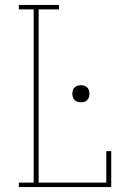

<svg xmlns="http://www.w3.org/2000/svg" viewBox="-20 -755 540 775"><path d="M56 0V-18H116V-717H56V-735H218V-717H136V-18H409V-145H429V0ZM307 -342Q300 -342 293 -344Q286 -346 281 -351Q276 -356 274 -363Q272 -370 272 -377Q272 -383 274 -390Q276 -397 281 -402Q286 -407 293 -409Q300 -411 307 -411Q314 -411 320.5 -409Q327 -407 332 -402Q337 -397 339 -390Q341 -383 341 -377Q341 -370 339 -363Q337 -356 332 -351Q327 -346 320.5 -344Q314 -342 307 -342Z"/></svg>

Font: Iosevka Curly Slab Thin
Style: Regular
Weight: 100
Monospace: yes
Designer: Belleve Invis
Foundry: Belleve Invis
Version: Version 22.1.2; ttfautohint (v1.8.4)